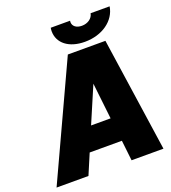

<svg xmlns="http://www.w3.org/2000/svg" viewBox="-174 -994 989 1109"><g transform="rotate(-20 321.0 -439.5)"><path d="M425 -735C532 -735 615 -795 628 -879H511C506 -849 476 -828 440 -828C406 -828 384 -845 384 -871C384 -874 385 -876 385 -879H266C265 -872 264 -865 264 -858C264 -785 326 -735 425 -735ZM443 0H639L537 -700H306L-18 0H178L231 -125H429ZM292 -269 387 -491 412 -269Z"/></g></svg>

Font: Arthouse Owned Black
Style: Italic
Weight: 900
Italic angle: -10°
Designer: Jeremy Tribby
Foundry: Tribby Type
Version: Version 1.000;PS 001.000;hotconv 1.0.88;makeotf.lib2.5.64775